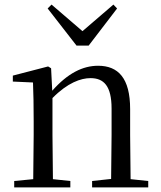

<svg xmlns="http://www.w3.org/2000/svg" viewBox="-20 -818 701 838"><path d="M205 -798 188 -781 314 -619H367L491 -781L475 -798L340 -682ZM464 0H627V-28L550 -36L548 -229V-342C548 -477 496 -531 408 -531C342 -531 276 -499 208 -422L203 -520L190 -528L36 -488V-462L124 -458C126 -408 127 -358 127 -289V-229L125 -36L42 -28V0H287V-28L211 -36L209 -229V-390C275 -457 333 -477 375 -477C433 -477 467 -443 467 -344V-229L465 -37L382 -28V0Z"/></svg>

Font: Noto Serif CJK TC
Style: Regular
Weight: 400
Designer: Ryoko NISHIZUKA 西塚涼子 (kana & ideographs); Frank Grießhammer (Latin, Greek & Cyrillic); Wenlong ZHANG 张文龙 (bopomofo); San
Foundry: Adobe
Version: Version 2.001;hotconv 1.1.0;makeotfexe 2.6.0